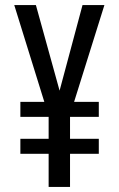

<svg xmlns="http://www.w3.org/2000/svg" viewBox="-20 -734 469 754"><path d="M214 -378 304 -714H390L271 -334H368V-275H255V-189H368V-130H255V0H171V-130H60V-189H171V-275H60V-334H154L36 -714H121Z"/></svg>

Font: Noto Sans ExtraCondensed
Style: Regular
Weight: 400
Width: 2
Designer: Monotype Design Team
Foundry: Monotype Imaging Inc.
Version: Version 2.013